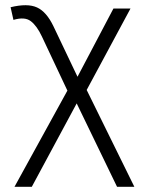

<svg xmlns="http://www.w3.org/2000/svg" viewBox="-20 -513 561 743"><path d="M36 210 256 -190 249 -145 142 -372Q122.5 -413.5 99 -431.2Q75.5 -449 32 -436L21 -485Q86.5 -501 123.2 -484.2Q160 -467.5 187 -411L288 -199H271L419 -480H485L301 -138L307 -182L500 210H433L268 -131L286 -130L103 210Z"/></svg>

Font: Geologica Cursive Thin
Style: Regular
Weight: 250
Designer: Sindre Bremnes, Frode Helland
Foundry: Monokrom Skriftforlag AS
Version: Version 1.010;gftools[0.9.28]